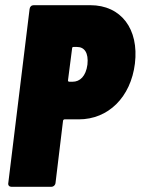

<svg xmlns="http://www.w3.org/2000/svg" viewBox="-20 -720 542 740"><path d="M328 -700H110C101 -700 95 -694 94 -685L12 -15C10 -6 16 0 24 0H178C186 0 193 -6 194 -15L223 -255C224 -258 226 -260 229 -260H284C397 -260 484 -345 500 -475C516 -608 447 -700 328 -700ZM260 -405H247C244 -405 242 -407 242 -410L258 -534C258 -537 260 -539 263 -539H277C305 -539 322 -517 317 -471C311 -426 288 -405 260 -405Z"/></svg>

Font: Barlow Condensed Black
Style: Italic
Weight: 900
Width: 3
Italic angle: -7°
Designer: Jeremy Tribby
Foundry: Tribby Type
Version: Version 1.422;hotconv 1.0.109;makeotfexe 2.5.65596